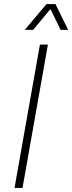

<svg xmlns="http://www.w3.org/2000/svg" viewBox="-20 -918 353 938"><path d="M175 -700H214L90 0H51ZM207 -898H251L313 -772H276L228 -871H224L142 -772H101Z"/></svg>

Font: Chakra Petch ExtraLight
Style: Italic
Weight: 275
Italic angle: -10°
Designer: Katatrad Aksorn Co.,Ltd.
Foundry: Cadson Demak Co.,Ltd.
Version: Version 1.000; ttfautohint (v1.6)